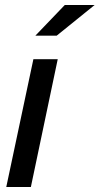

<svg xmlns="http://www.w3.org/2000/svg" viewBox="-20 -745 397 765"><path d="M5 0 113 -509H210L103 0ZM121 -603 238 -725H357L206 -603Z"/></svg>

Font: Red Hat Display Medium
Style: Italic
Weight: 500
Italic angle: -12°
Designer: Pentagram, MCKL
Foundry: Pentagram, MCKL
Version: Version 1.023; ttfautohint (v1.8.3)